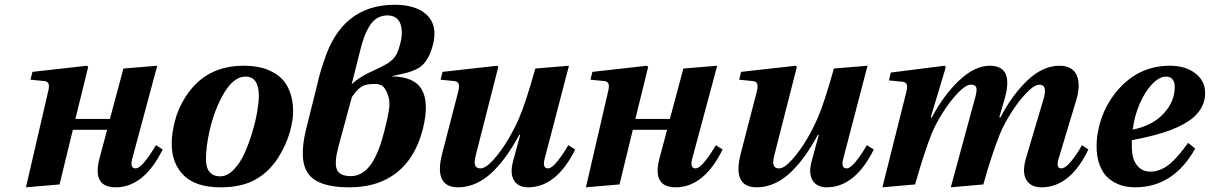

<svg xmlns="http://www.w3.org/2000/svg" viewBox="-20 -780 5117 812"><path d="M89.8 12.2 183.1 -391.1Q189 -412.6 185.8 -424.1Q182.6 -435.5 168.9 -437L108.9 -442.9L117.2 -476.1L348.1 -502L353 -497.1L298.8 -276.9H444.8L502 -490.2L645 -502L541 -115.2Q526.9 -67.9 553.2 -67.9Q568.8 -67.9 592.5 -96.9Q616.2 -126 639.2 -166L668 -147.9Q588.9 12.2 469.2 12.2Q370.1 12.2 399.9 -106.9L433.1 -231H288.1L231.9 0Z M851.1 -106.9Q851.1 -70.3 866.7 -52.2Q882.3 -34.2 911.1 -34.2Q940.9 -34.2 968.3 -62.3Q995.6 -90.3 1014.4 -132.3Q1033.2 -174.3 1047.4 -222.2Q1061.5 -270 1068.1 -310.1Q1074.7 -350.1 1074.7 -374Q1074.7 -456.1 1018.1 -456.1Q955.1 -456.1 902.8 -338.9Q878.9 -284.7 865 -221.2Q851.1 -157.7 851.1 -106.9ZM706.1 -173.8Q706.1 -215.3 720 -269.3Q733.9 -323.2 765.1 -371.1Q849.1 -502 1009.8 -502Q1042.5 -502 1071.3 -496.8Q1100.1 -491.7 1127.9 -478Q1155.8 -464.4 1175.5 -443.1Q1195.3 -421.9 1207.5 -387.2Q1219.7 -352.5 1219.7 -308.1Q1219.7 -269.5 1204.6 -217.8Q1189.5 -166 1157.7 -115.2Q1119.6 -54.2 1061 -21Q1002.4 12.2 913.1 12.2Q808.6 12.2 757.3 -38.1Q706.1 -88.4 706.1 -173.8Z M1637.2 -457Q1733.4 -455.6 1764.4 -400.1Q1795.4 -344.7 1768.6 -235.8Q1732.4 -93.8 1633.3 -33.2Q1563 12.2 1455.6 12.2Q1326.7 12.2 1284.4 -44.4Q1242.2 -101.1 1274.4 -232.9L1321.3 -420.9Q1331.5 -468.3 1350.6 -522.9Q1425.8 -759.8 1649.4 -759.8Q1740.2 -759.8 1785.6 -716.3Q1831.1 -672.9 1811.5 -592.8Q1803.7 -562 1792.7 -541Q1781.7 -520 1769 -507.1Q1756.3 -494.1 1736.8 -485.4Q1717.3 -476.6 1697.5 -471.4Q1677.7 -466.3 1647.5 -460Q1645 -459.5 1643.8 -459.2Q1642.6 -459 1640.6 -458.7Q1638.7 -458.5 1637.2 -458ZM1467.3 -423.8Q1494.6 -449.2 1535.6 -470.2L1588.4 -495.1Q1607.9 -504.9 1616.9 -510.3Q1626 -515.6 1638.7 -527.1Q1651.4 -538.6 1659.2 -555.4Q1667 -572.3 1673.3 -597.2Q1678.7 -617.7 1679.2 -637.5Q1679.7 -657.2 1674.8 -675Q1669.9 -692.9 1655.5 -703.9Q1641.1 -714.8 1618.7 -714.8Q1593.8 -714.8 1574.5 -702.9Q1555.2 -690.9 1541.7 -668.5Q1528.3 -646 1519.8 -622.3Q1511.2 -598.6 1503.4 -566.9ZM1464.4 -35.2Q1487.3 -35.2 1507.1 -46.4Q1526.9 -57.6 1541.3 -75Q1555.7 -92.3 1568.1 -117.9Q1580.6 -143.6 1588.6 -168Q1596.7 -192.4 1604.5 -222.2Q1605.5 -226.1 1609.1 -241Q1612.8 -255.9 1613.8 -260Q1614.7 -264.2 1617.7 -276.9Q1620.6 -289.6 1621.3 -294.4Q1622.1 -299.3 1624 -309.6Q1626 -319.8 1626.2 -325.2Q1626.5 -330.6 1626.7 -338.4Q1627 -346.2 1626.5 -352.3Q1626 -358.4 1624.5 -363.8Q1618.2 -390.6 1606 -407.5Q1593.8 -424.3 1569.3 -424.8Q1547.9 -425.3 1532.7 -422.4Q1517.6 -419.4 1505.9 -411.1Q1494.1 -402.8 1487.1 -394.5Q1480 -386.2 1468.3 -370.1L1411.6 -161.1Q1393.1 -91.8 1404.5 -63.5Q1416 -35.2 1464.4 -35.2Z M1843.3 -442.9 1851.6 -476.1 2082.5 -502 2087.4 -497.1 1993.2 -127.9Q1987.8 -107.9 1987.3 -95.5Q1986.8 -83 1992.7 -75.4Q1998.5 -67.9 2012.2 -67.9Q2034.2 -67.9 2067.4 -105Q2100.6 -142.1 2129.4 -190.9Q2158.2 -239.7 2177.2 -285.2Q2202.1 -341.8 2244.1 -490.2L2386.2 -502L2285.2 -115.2Q2271 -67.9 2297.4 -67.9Q2313 -67.9 2336.7 -96.9Q2360.4 -126 2383.3 -166L2412.6 -147.9Q2333.5 12.2 2213.4 12.2Q2171.9 12.2 2154.1 -16.8Q2136.2 -45.9 2149.4 -96.2L2180.2 -210H2176.3Q2150.4 -162.6 2124.5 -125.5Q2098.6 -88.4 2066.2 -55.9Q2033.7 -23.4 1995.8 -5.6Q1958 12.2 1917.5 12.2Q1812.5 12.2 1850.6 -132.8L1917.5 -391.1Q1923.3 -413.6 1919.9 -424.6Q1916.5 -435.5 1902.3 -437Z M2458 12.2 2551.3 -391.1Q2557.1 -412.6 2554 -424.1Q2550.8 -435.5 2537.1 -437L2477.1 -442.9L2485.4 -476.1L2716.3 -502L2721.2 -497.1L2667 -276.9H2813L2870.1 -490.2L3013.2 -502L2909.2 -115.2Q2895 -67.9 2921.4 -67.9Q2937 -67.9 2960.7 -96.9Q2984.4 -126 3007.3 -166L3036.1 -147.9Q2957 12.2 2837.4 12.2Q2738.3 12.2 2768.1 -106.9L2801.3 -231H2656.2L2600.1 0Z M3106 -442.9 3114.3 -476.1 3345.2 -502 3350.1 -497.1 3255.9 -127.9Q3250.5 -107.9 3250 -95.5Q3249.5 -83 3255.4 -75.4Q3261.2 -67.9 3274.9 -67.9Q3296.9 -67.9 3330.1 -105Q3363.3 -142.1 3392.1 -190.9Q3420.9 -239.7 3439.9 -285.2Q3464.8 -341.8 3506.8 -490.2L3648.9 -502L3547.9 -115.2Q3533.7 -67.9 3560.1 -67.9Q3575.7 -67.9 3599.4 -96.9Q3623 -126 3646 -166L3675.3 -147.9Q3596.2 12.2 3476.1 12.2Q3434.6 12.2 3416.7 -16.8Q3398.9 -45.9 3412.1 -96.2L3442.9 -210H3439Q3413.1 -162.6 3387.2 -125.5Q3361.3 -88.4 3328.9 -55.9Q3296.4 -23.4 3258.5 -5.6Q3220.7 12.2 3180.2 12.2Q3075.2 12.2 3113.3 -132.8L3180.2 -391.1Q3186 -413.6 3182.6 -424.6Q3179.2 -435.5 3165 -437Z M3711.9 12.2 3813 -391.1Q3818.4 -411.1 3814.9 -421.9Q3811.5 -432.6 3797.9 -434.1L3739.7 -439.9L3747.1 -473.1L3975.1 -502L3980 -496.1L3916 -283.2H3920.9Q3970.7 -377.9 4036.6 -439.9Q4102.5 -502 4166 -502Q4271 -502 4227.1 -356L4206.1 -284.2L4210.9 -283.2Q4261.7 -380.4 4326.4 -441.2Q4391.1 -502 4460.9 -502Q4489.7 -502 4508.5 -490.5Q4527.3 -479 4534.9 -458.7Q4542.5 -438.5 4541.7 -412.6Q4541 -386.7 4531.7 -356.9L4459 -115.2Q4442.9 -67.9 4468.8 -67.9Q4485.4 -67.9 4509.8 -97.4Q4534.2 -127 4555.7 -166L4583 -147.9Q4505.9 12.2 4384.8 12.2Q4339.4 12.2 4320.8 -18.8Q4302.2 -49.8 4317.9 -106.9L4394 -363.8Q4410.6 -421.9 4376 -421.9Q4354 -421.9 4319.3 -385.3Q4284.7 -348.6 4254.9 -300.8Q4225.1 -252.9 4209 -213.9Q4170.4 -115.7 4138.7 0L4001 12.2L4106 -374Q4112.8 -400.4 4108.4 -411.1Q4104 -421.9 4085.9 -421.9Q4064 -421.9 4029.1 -384.8Q3994.1 -347.7 3964.4 -299.3Q3934.6 -251 3918.9 -211.9Q3886.7 -128.9 3850.1 0Z M4770.5 -231.9Q4854 -248.5 4901.1 -299.6Q4948.2 -350.6 4948.2 -412.1Q4948.2 -433.1 4938.7 -444.6Q4929.2 -456.1 4911.6 -456.1Q4882.8 -456.1 4852.5 -424.3Q4822.3 -392.6 4799.8 -340.6Q4777.3 -288.6 4770.5 -231.9ZM4617.7 -161.1Q4617.7 -220.2 4638.2 -279.3Q4658.7 -338.4 4698.2 -388.2Q4789.1 -502 4928.2 -502Q4993.2 -502 5034.9 -470.2Q5076.7 -438.5 5076.7 -386.2Q5076.7 -329.1 5030.3 -286.1Q4995.6 -255.4 4934.6 -231.4Q4873.5 -207.5 4766.6 -187V-163.1Q4766.6 -133.8 4773.2 -110.6Q4779.8 -87.4 4798.1 -70.8Q4816.4 -54.2 4844.2 -54.2Q4886.7 -54.2 4924.1 -84.2Q4961.4 -114.3 5004.4 -175.8L5034.7 -151.9Q4943.4 12.2 4780.3 12.2Q4757.3 12.2 4735.8 7.6Q4714.4 2.9 4692.1 -9.3Q4669.9 -21.5 4654.1 -40.3Q4638.2 -59.1 4627.9 -90.1Q4617.7 -121.1 4617.7 -161.1Z"/></svg>

Font: Linguistics Pro
Style: Bold Italic
Weight: 700
Italic angle: -12°
Designer: Stefan Peev, Context Ltd
Foundry: Stefan Peev, Context Ltd
Version: Version 001.000